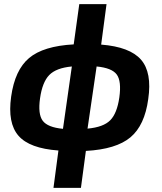

<svg xmlns="http://www.w3.org/2000/svg" viewBox="-20 -720 785 930"><path d="M496 -700 470 -504Q609 -493 663 -431Q717 -369 698 -240Q681 -113 612 -55Q543 3 396 11L372 190H239L263 9Q123 -1 69.5 -62.5Q16 -124 34 -252Q52 -381 121 -439Q190 -497 337 -505L364 -700ZM448 -398 404 -97Q481 -104 514 -137.5Q547 -171 558 -248Q569 -327 545.5 -359Q522 -391 448 -398ZM285 -96 328 -398Q252 -391 218.5 -356.5Q185 -322 174 -244Q163 -167 187 -135Q211 -103 285 -96Z"/></svg>

Font: Ezarion
Style: Bold Italic
Weight: 700
Italic angle: -8°
Designer: Natanael Gama
Version: Version 1.001;PS 001.001;hotconv 1.0.70;makeotf.lib2.5.58329